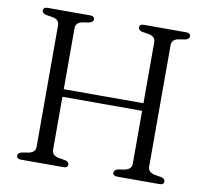

<svg xmlns="http://www.w3.org/2000/svg" viewBox="-78 -786 942 872"><g transform="rotate(10 393.0 -350.0)"><path d="M165 -349H605V-314H165ZM209 -70Q209 -56.5 216.5 -49Q224 -41.5 238 -38L271 -32.5Q289 -27.5 289 -15Q289 -8 284.2 -4Q279.5 0 269 0H73Q63 0 58 -4Q53 -8 53 -15Q53 -27.5 70.5 -32.5L103.5 -38Q118 -41.5 125.5 -49Q133 -56.5 133 -70V-630Q133 -643.5 125.5 -651.2Q118 -659 104 -662L70.5 -667.5Q53 -672.5 53 -685Q53 -692 58 -696Q63 -700 73 -700H269Q279.5 -700 284.2 -696Q289 -692 289 -685Q289 -672.5 271 -667.5L237.5 -662Q224 -659 216.5 -651.2Q209 -643.5 209 -630ZM652 -70Q652 -56.5 659.8 -49Q667.5 -41.5 681.5 -38L714.5 -32.5Q732 -27.5 732 -15Q732 -8 727.2 -4Q722.5 0 712.5 0H516.5Q506.5 0 501.5 -4Q496.5 -8 496.5 -15Q496.5 -27.5 514 -32.5L547 -38Q561 -41.5 568.8 -49Q576.5 -56.5 576.5 -70V-630Q576.5 -643.5 569 -651.2Q561.5 -659 547.5 -662L514 -667.5Q496.5 -672.5 496.5 -685Q496.5 -692 501.5 -696Q506.5 -700 516.5 -700H712.5Q722.5 -700 727.2 -696Q732 -692 732 -685Q732 -672.5 714.5 -667.5L681 -662Q667 -659 659.5 -651.2Q652 -643.5 652 -630Z"/></g></svg>

Font: Fraunces 48pt Soft Wonky Light
Style: Regular
Weight: 300
Version: Version 1.000;[b76b70a41]